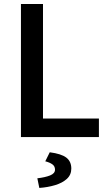

<svg xmlns="http://www.w3.org/2000/svg" viewBox="-20 -674 534 944"><path d="M83 0V-654.3H191.4V-91.3H466.3V0ZM173.3 250 163.6 202.6Q202.1 198.2 226.3 188.5Q250.5 178.7 250.5 160.2Q250.5 143.1 237.3 133.8Q224.1 124.5 202.6 119.1L224.6 74.7Q281.2 82 305.9 100.8Q330.6 119.6 330.6 154.8Q330.6 185.5 308.6 205.6Q286.6 225.6 250.7 236.3Q214.8 247.1 173.3 250Z"/></svg>

Font: Varta Light
Style: Bold
Weight: 700
Version: Version 1.004